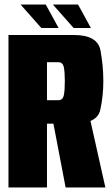

<svg xmlns="http://www.w3.org/2000/svg" viewBox="-20 -830 498 850"><path d="M17.5 0V-675H307.5Q412 -675 424.8 -606.8Q437.5 -538.5 437.5 -471Q437.5 -405.5 424 -344Q416.5 -309.5 380.5 -294.5L446.5 0H270.5L216.5 -282.5H188V0ZM188 -386.5H238.5Q258 -386.5 262.5 -408Q267 -429.5 267 -470Q267 -511 262.5 -532.8Q258 -554.5 238.5 -554.5H188ZM306 -706 214 -810H325.5L382.5 -706ZM163 -706 71 -810H182.5L239.5 -706Z"/></svg>

Font: Anybody Condensed ExtraBold
Style: Regular
Weight: 800
Width: 3
Designer: Tyler Finck
Foundry: Etcetera Type Company
Version: Version 1.010; ttfautohint (v1.8.3) -l 8 -r 50 -G 200 -x 14 